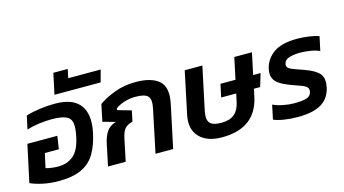

<svg xmlns="http://www.w3.org/2000/svg" viewBox="-92 -1090 2537 1418"><g transform="rotate(-15 1177.0 -381.5)"><path d="M208 10Q144 10 87 -2.5Q30 -15 -6 -32L55 -316H284L269 -217H162L138 -108Q156 -102 182 -98.5Q208 -95 232 -95Q302 -95 349 -134Q396 -173 416 -268Q431 -336 425 -374.5Q419 -413 383 -429Q347 -445 272 -445Q228 -445 179 -438.5Q130 -432 83 -418L105 -519Q153 -534 212.5 -542Q272 -550 327 -550Q464 -550 518.5 -477.5Q573 -405 544 -268Q525 -179 488.5 -116.5Q452 -54 385 -22Q318 10 208 10Z M342 -614 376 -773H486L472 -706H720L695 -614Z M587 0 623 -172Q633 -218 656 -253.5Q679 -289 728 -303L632 -330L659 -459Q708 -494 782 -522Q856 -550 944 -550Q1066 -550 1123 -499Q1180 -448 1154 -326L1085 0H950L1019 -329Q1033 -392 1011 -418.5Q989 -445 915 -445Q870 -445 829.5 -432Q789 -419 762 -399L759 -385L864 -355L847 -273Q805 -263 786.5 -240.5Q768 -218 758 -171L722 0Z M1458 10Q1343 10 1285.5 -51Q1228 -112 1250 -217L1318 -540H1453L1384 -215Q1370 -149 1392 -122Q1414 -95 1481 -95Q1544 -95 1579.5 -124.5Q1615 -154 1628 -215L1641 -276H1526L1547 -375H1662L1697 -540H1832L1797 -375H1854L1824 -276H1776L1764 -217Q1715 10 1458 10Z M2037 10Q1981 10 1931.5 2Q1882 -6 1853 -19L1876 -128Q1910 -112 1954 -103.5Q1998 -95 2035 -95Q2100 -95 2131.5 -105Q2163 -115 2170 -146Q2175 -170 2162 -183Q2149 -196 2119 -206.5Q2089 -217 2043 -234Q1998 -251 1967 -270.5Q1936 -290 1923.5 -318.5Q1911 -347 1920 -389Q1936 -461 1998 -505.5Q2060 -550 2179 -550Q2226 -550 2271.5 -543Q2317 -536 2345 -526L2322 -418Q2292 -432 2251 -438.5Q2210 -445 2176 -445Q2129 -445 2092.5 -434.5Q2056 -424 2049 -392Q2045 -372 2059.5 -360Q2074 -348 2104.5 -338Q2135 -328 2177 -312Q2255 -284 2283.5 -249Q2312 -214 2298 -146Q2281 -67 2218.5 -28.5Q2156 10 2037 10Z"/></g></svg>

Font: Kanit Medium
Style: Italic
Weight: 500
Italic angle: -12°
Designer: Katatrad Team
Foundry: CadsonDemak
Version: Version 2.000; ttfautohint (v1.8.3)